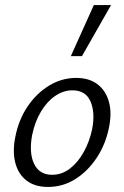

<svg xmlns="http://www.w3.org/2000/svg" viewBox="-20 -731 491 759"><path d="M170 8Q117 8 84 -18Q51 -44 40 -89.5Q29 -135 41 -192Q54 -258 89 -310Q124 -362 174 -392.5Q224 -423 281 -423Q333 -423 366 -397.5Q399 -372 411 -327Q423 -282 410 -223Q397 -160 362.5 -107.5Q328 -55 278.5 -23.5Q229 8 170 8ZM186 -40Q225 -40 257 -65Q289 -90 311.5 -131Q334 -172 344 -219Q357 -285 338 -329.5Q319 -374 266 -374Q231 -374 198.5 -352Q166 -330 142 -290Q118 -250 107 -197Q94 -126 115 -83Q136 -40 186 -40ZM260 -509 351 -711H419L304 -509Z"/></svg>

Font: Ysabeau Infant
Style: Italic
Weight: 400
Italic angle: -12°
Designer: Christian Thalmann (Catharsis Fonts)
Version: Version 2.001;gftools[0.9.30]; featfreeze: ss01,ss02,lnum